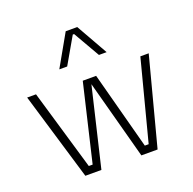

<svg xmlns="http://www.w3.org/2000/svg" viewBox="-138 -940 1082 1079"><g transform="rotate(-20 402.5 -400.5)"><path d="M35 -525H88L229 -45H252L361 -507H441L564 -45H587L712 -525H762L624 0H527L400 -472L288 0H192ZM366 -801H435L542 -612H496L405 -770H397L306 -612H259Z"/></g></svg>

Font: Sora-SIA ExtraLight
Style: Regular
Weight: 200
Designer: Jonathan Barnbrook, Julián Moncada
Foundry: Barnbrook Fonts
Version: Version 2.000